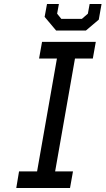

<svg xmlns="http://www.w3.org/2000/svg" viewBox="-20 -948 532 968"><path d="M263 -794 205 -863 217 -928H277L268 -879L289 -853H393L423 -879L432 -928H492L478 -849L413 -794ZM62 0 76 -84H167L267 -653H177L192 -737H463L448 -653H358L258 -84H348L333 0Z"/></svg>

Font: Tomorrow
Style: Italic
Weight: 400
Italic angle: -10°
Designer: Tony de Marco, Monica Rizzolli
Foundry: Just in Type
Version: Version 2.002